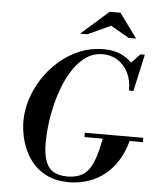

<svg xmlns="http://www.w3.org/2000/svg" viewBox="-64 -1036 905 1102"><g transform="rotate(5 389.0 -484.5)"><path d="M375 13Q307 13 257.5 -8.5Q208 -30 174.5 -65.5Q141 -101 121 -144.5Q101 -188 92.5 -232Q84 -276 84 -314Q84 -376 104 -439.5Q124 -503 161.5 -561Q199 -619 251.5 -665Q304 -711 369 -738Q434 -765 509 -765Q554 -765 592.5 -752Q631 -739 671 -702L720 -754H745L698 -541H673Q673 -602 650.5 -645.5Q628 -689 590 -712.5Q552 -736 505 -736Q455 -736 414.5 -710Q374 -684 342.5 -639.5Q311 -595 288 -539.5Q265 -484 250.5 -424.5Q236 -365 229 -308Q222 -251 222 -205Q222 -134 238 -93Q254 -52 285.5 -35.5Q317 -19 363 -19Q416 -19 451 -40.5Q486 -62 508.5 -114Q531 -166 547 -256H702Q677 -163 627.5 -103.5Q578 -44 512.5 -15.5Q447 13 375 13ZM441 -253V-278H778V-253ZM364 -842 523 -982H585L687 -842H644L538 -903L406 -842Z"/></g></svg>

Font: Libre Bodoni
Style: Italic
Weight: 400
Italic angle: -13°
Designer: Pablo Impallari, Rodrigo Fuenzalida
Foundry: Impallari Type
Version: Version 2.005;gftools[0.9.23]